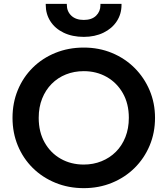

<svg xmlns="http://www.w3.org/2000/svg" viewBox="-20 -962 870 997"><path d="M415 15Q335.5 15 267.8 -12.8Q200 -40.5 150 -90Q100 -139.5 72.5 -206Q45 -272.5 45 -350Q45 -428 72.5 -494.5Q100 -561 150 -610.5Q200 -660 267.8 -687.5Q335.5 -715 415 -715Q494 -715 561.5 -687Q629 -659 679 -609Q729 -559 757 -492.8Q785 -426.5 785 -350Q785 -272.5 757 -206Q729 -139.5 679 -90Q629 -40.5 561.5 -12.8Q494 15 415 15ZM415 -107.5Q464.5 -107.5 507.2 -124.8Q550 -142 581.8 -173.8Q613.5 -205.5 631.2 -250.2Q649 -295 649 -350Q649 -423.5 618 -478Q587 -532.5 534 -562.5Q481 -592.5 415 -592.5Q365 -592.5 322.5 -575.5Q280 -558.5 248.2 -526.5Q216.5 -494.5 198.8 -450Q181 -405.5 181 -350Q181 -276.5 211.8 -222Q242.5 -167.5 295.5 -137.5Q348.5 -107.5 415 -107.5ZM415 -770.5Q355.5 -770.5 310.5 -792.2Q265.5 -814 241.5 -851.8Q217.5 -889.5 217.5 -936.5Q217.5 -939 217.5 -942H327Q327 -940 327 -937.5Q327 -903 350.2 -880.8Q373.5 -858.5 415 -858.5Q456.5 -858.5 479 -880.5Q501.5 -902.5 501.5 -935Q501.5 -938.5 501.5 -942H611Q611 -939 611 -936.5Q611 -889.5 586.5 -851.8Q562 -814 517.2 -792.2Q472.5 -770.5 415 -770.5Z"/></svg>

Font: Geologica EX Med
Style: Regular
Weight: 500
Designer: Sindre Bremnes, Frode Helland
Foundry: Monokrom Skriftforlag AS
Version: Version 1.010;gftools[0.9.28]